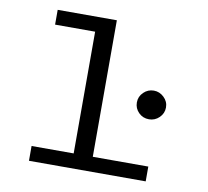

<svg xmlns="http://www.w3.org/2000/svg" viewBox="-75 -748 900 831"><g transform="rotate(10 375.0 -332.5)"><path d="M104 0V-65H289V-600H113V-665H373V-65H617V0ZM584 -267Q557 -267 538.5 -285.5Q520 -304 520 -330Q520 -356 539 -374.5Q558 -393 584 -393Q609 -393 628.5 -374.5Q648 -356 648 -330Q648 -304 629 -285.5Q610 -267 584 -267Z"/></g></svg>

Font: Inconsolata ExtraExpanded
Style: Regular
Weight: 400
Width: 8
Monospace: yes
Designer: Raph Levien, Cyreal, Brenton Simpson
Foundry: Raph Levien, Cyreal, Google
Version: Version 3.000; ttfautohint (v1.8.2.53-6de2)